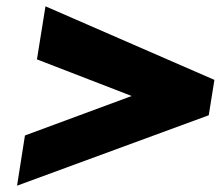

<svg xmlns="http://www.w3.org/2000/svg" viewBox="-20 -696 699 608"><path d="M34 -108 641 -331 659 -443 124 -676 97 -508 397 -392 59 -267Z"/></svg>

Font: Rabbid Highway Sign IV
Style: BlkObl
Weight: 400
Foundry: Cannot Into Space Fonts
Version: Version 0.277